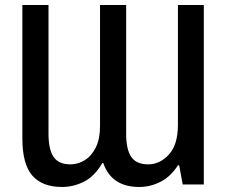

<svg xmlns="http://www.w3.org/2000/svg" viewBox="-20 -734 905 764"><path d="M227 10Q148 10 108.5 -35.5Q69 -81 69 -183V-714H173V-202Q173 -140 193 -110Q213 -80 260 -80Q290 -80 317 -96.5Q344 -113 361 -147Q378 -181 378 -232V-714H482V-202Q482 -140 502 -110Q522 -80 570 -80Q616 -80 652 -119Q688 -158 688 -238V-714H791V0H707L693 -76H688Q659 -31 618.5 -10.5Q578 10 534 10Q424 10 391 -85H387Q356 -32 314 -11Q272 10 227 10Z"/></svg>

Font: Avrile Sans Condensed Medium
Style: Regular
Weight: 500
Width: 3
Designer: Monotype Design Team
Foundry: Monotype Imaging Inc.
Version: Version 2.001;September 10, 2019;FontCreator 11.5.0.2425 64-